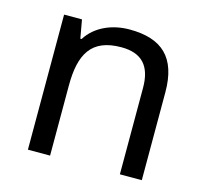

<svg xmlns="http://www.w3.org/2000/svg" viewBox="-85 -641 787 736"><g transform="rotate(15 309.0 -273.0)"><path d="M343 -546C275 -546 209 -519 174 -463H169L156 -536H85V0H173V-278C173 -403 211 -472 330 -472C412 -472 450 -429 450 -343V0H537V-349C537 -487 471 -546 343 -546Z"/></g></svg>

Font: Noto Sans Osage
Style: Regular
Weight: 400
Designer: Monotype Design Team
Foundry: Monotype Imaging Inc.
Version: Version 2.002